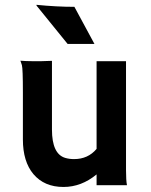

<svg xmlns="http://www.w3.org/2000/svg" viewBox="-20 -762 623 790"><path d="M377.4 -44.4Q314.9 7.3 241.2 7.3Q162.1 7.3 117.2 -45.9Q74.2 -97.7 74.2 -188V-381.8Q74.2 -479.5 70.1 -493.9Q65.9 -508.3 64 -512.2Q86.4 -510.3 110.8 -510.3H151.4Q167.5 -510.3 193.8 -511.7V-229Q193.8 -128.4 248.5 -112.3Q265.1 -107.4 284.7 -107.4Q342.3 -107.4 377.4 -149.4V-510.3H498.5V-62.5Q498.5 -19.5 502.4 0H377.4ZM129.9 -742.2Q212.9 -733.9 286.1 -733.9L368.7 -581.1H258.3L130.4 -738.8Z"/></svg>

Font: Hammersmith One
Style: Regular
Weight: 400
Designer: Nicole Fally
Foundry: Nicole Fally
Version: Version 1.003